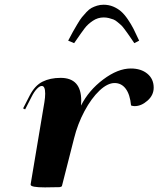

<svg xmlns="http://www.w3.org/2000/svg" viewBox="-20 -811 686 832"><path d="M275.4 -634.8Q289.1 -660.6 296.1 -673.6Q303.2 -686.5 315.2 -706.5Q327.1 -726.6 335 -736.3Q342.8 -746.1 354.5 -758.5Q366.2 -771 376.7 -776.6Q387.2 -782.2 400.6 -786.4Q414.1 -790.5 428.7 -790.5Q451.2 -790.5 470.5 -782.5Q489.7 -774.4 504.4 -761.7Q519 -749 533.7 -727.5Q548.3 -706.1 558.8 -685.5Q569.3 -665 583 -634.8L562 -624Q558.1 -629.9 547.4 -645.5Q536.6 -661.1 532.7 -666.7Q528.8 -672.4 519.3 -685.1Q509.8 -697.8 504.2 -702.6Q498.5 -707.5 489 -715.6Q479.5 -723.6 471.2 -726.8Q462.9 -730 451.9 -732.7Q440.9 -735.4 429.2 -735.4Q403.8 -735.4 382.3 -720.9Q360.8 -706.5 347.7 -689.5Q334.5 -672.4 304.7 -628.9Q302.2 -625.5 301.3 -624ZM242.7 -473.6Q332 -473.6 332 -375Q332 -370.1 331.1 -353.5Q364.3 -419.4 427.5 -466.8Q490.7 -514.2 546.9 -514.2Q591.3 -514.2 618.7 -491.5Q646 -468.8 646 -431.2Q646 -398.4 619.1 -374.8Q592.3 -351.1 563.5 -351.1Q555.2 -351.1 547.9 -354Q543.5 -401.4 524.9 -426.3Q506.3 -451.2 476.6 -451.2Q445.8 -451.2 410.9 -418.2Q376 -385.3 346.2 -329.6Q316.4 -273.9 300.8 -210.9L248.5 -5.4Q248.5 -3.9 245.8 -2.4Q243.2 -1 240.7 -0.5L238.3 0L174.8 1Q112.8 1 112.8 -10.7Q112.8 -11.2 113 -12.9Q113.3 -14.6 113.3 -15.6L172.4 -368.2Q175.8 -389.2 175.8 -405.3Q175.8 -438.5 161.1 -438.5Q151.9 -438.5 139.9 -426Q127.9 -413.6 117.2 -392.1L88.9 -336.9L80.1 -341.3L108.4 -396.5Q130.9 -440.4 164.1 -457Q197.3 -473.6 242.7 -473.6Z"/></svg>

Font: QumpellkaNo12
Style: Regular
Weight: 500
Designer: gluk (gluksza@wp.pl)
Foundry: gluk (gluksza@wp.pl)
Version: Version 00.480